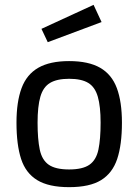

<svg xmlns="http://www.w3.org/2000/svg" viewBox="-20 -762 571 792"><path d="M265 10Q181 10 133.5 -19Q86 -48 67 -106.5Q48 -165 48 -256Q48 -342 69 -398.5Q90 -455 138 -482.5Q186 -510 265 -510Q345 -510 393 -482.5Q441 -455 462 -398.5Q483 -342 483 -256Q483 -165 463.5 -106.5Q444 -48 397 -19Q350 10 265 10ZM265 -63Q321 -63 349 -82.5Q377 -102 386 -145Q395 -188 395 -256Q395 -323 383.5 -363Q372 -403 344 -420Q316 -437 265 -437Q215 -437 186.5 -420Q158 -403 146.5 -363Q135 -323 135 -256Q135 -188 144 -145Q153 -102 181 -82.5Q209 -63 265 -63ZM177 -588 151 -643 366 -742 399 -671Z"/></svg>

Font: Cairo Play Medium
Style: Regular
Weight: 500
Version: Version 3.119